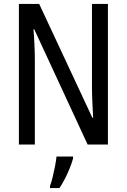

<svg xmlns="http://www.w3.org/2000/svg" viewBox="-20 -734 643 975"><path d="M528 0H425L154 -585H150Q152 -565 153 -545Q154 -525 155 -505Q156 -485 156.5 -465Q157 -445 157 -426V0H76V-714H179L449 -136H453Q452 -155 451 -175.5Q450 -196 449 -216.5Q448 -237 447.5 -256.5Q447 -276 447 -293V-714H528ZM351 71Q345 93 334 120.5Q323 148 309.5 174Q296 200 282 221H234V210Q241 192 247.5 165Q254 138 259.5 109.5Q265 81 267 61H351Z"/></svg>

Font: Noto Sans Display Condensed
Style: Regular
Weight: 400
Width: 3
Designer: Monotype Design Team
Foundry: Monotype Imaging Inc.
Version: Version 2.003